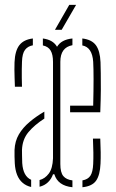

<svg xmlns="http://www.w3.org/2000/svg" viewBox="-20 -762 476 786"><path d="M41 -407Q40.5 -424 39.8 -441.8Q39 -459.5 39 -476.5Q39 -493.5 39.5 -507.5Q41.5 -554 59.2 -577Q77 -600 114.5 -604.5V-576.5Q94 -573 82.5 -558Q71 -543 70 -509Q69.5 -495.5 69.2 -478.2Q69 -461 69.2 -442.5Q69.5 -424 70 -407ZM276.5 4.5Q217 -1.5 202.5 -48.5H197Q190.5 -29.5 176.5 -16Q162.5 -2.5 142 2.5V-25Q164 -30.5 179.8 -51.5Q195.5 -72.5 197 -114V-508.5Q197 -539 187.2 -555.2Q177.5 -571.5 155.5 -576V-604.5Q177 -601.5 191 -593.2Q205 -585 213.5 -570.5Q231 -600 276.5 -604.5V-577Q227 -568 227 -509V-90.5Q227 -56 239.2 -41.2Q251.5 -26.5 276.5 -23.5ZM267 -302.5V-329.5H361.5Q363 -392.5 363 -437.5Q363 -482.5 361.5 -509Q357.5 -568.5 317 -576V-604.5Q355.5 -600 372.5 -577Q389.5 -554 391.5 -507.5Q392 -490.5 392.5 -462.5Q393 -434.5 392.8 -395Q392.5 -355.5 390.5 -302.5ZM107.5 3.5Q87.5 -1 72.8 -13.5Q58 -26 50 -46.2Q42 -66.5 40.5 -93.5Q40 -108 39.5 -121Q39 -134 39.5 -148Q41 -184 57.2 -211.8Q73.5 -239.5 100.8 -262.5Q128 -285.5 161.5 -305V-276.5Q121 -250.5 96.2 -220.8Q71.5 -191 70 -148Q70 -140 70.2 -125Q70.5 -110 71 -94.5Q74.5 -40.5 107.5 -26ZM317.5 4.5V-23.5Q340 -27.5 350 -42.5Q360 -57.5 361.5 -90.5Q362.5 -112 362.2 -137.5Q362 -163 360.5 -194.5H390.5Q392 -164.5 392.2 -139Q392.5 -113.5 391.5 -92Q389.5 -45.5 373.5 -22.5Q357.5 0.5 317.5 4.5ZM205 -640 263.5 -742H291.5L232.5 -640Z"/></svg>

Font: Big Shoulders Stencil Display Thin ExtraLight
Style: Regular
Weight: 250
Version: Version 2.001